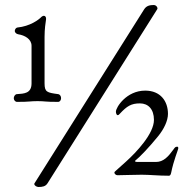

<svg xmlns="http://www.w3.org/2000/svg" viewBox="-20 -685 757 767"><path d="M556 -648 118 47C117 48 117 49 117 50C117 56 126 62 134 62C149 62 162 60 170 47L608 -648C609 -649 609 -651 609 -652C609 -658 602 -665 595 -665C578 -665 565 -662 556 -648ZM48 -278C102 -278 98 -281 130 -281C162 -281 155 -278 212 -278C220 -278 224 -286 224 -293C224 -300 220 -308 212 -309C168 -315 158 -317 158 -352V-538C158 -570 162 -594 164 -608C165 -616 161 -622 155 -622C153 -622 148 -620 146 -618C135 -606 100 -580 49 -575C44 -574 39 -568 39 -561C39 -556 45 -549 53 -548C79 -544 106 -529 106 -502V-352C106 -311 75 -311 48 -309C40 -309 35 -299 35 -293C35 -285 41 -278 48 -278ZM655 17C658 17 662 15 664 4C673 -42 692 -88 692 -91C692 -94 693 -99 688 -99C680 -99 678 -95 673 -88C652 -59 633 -38 603 -38H530C526 -38 516 -39 520 -43C538 -57 577 -98 611 -140C635 -169 651 -203 651 -230C651 -281 621 -323 560 -323C485 -323 443 -256 443 -239C443 -232 446 -225 450 -225C453 -225 456 -227 459 -231C487 -261 504 -272 539 -272C572 -272 595 -249 595 -206C595 -151 525 -77 484 -40L445 -5C438 1 437 2 437 5C437 9 443 15 449 15C469 15 515 13 546 13C579 13 612 17 655 17Z"/></svg>

Font: Garamond-Math
Style: Regular
Weight: 400
Version: Version 2019-08-16